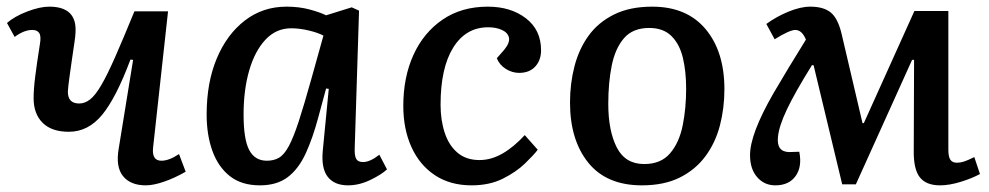

<svg xmlns="http://www.w3.org/2000/svg" viewBox="-20 -543 2973 577"><path d="M1 -474Q24 -494 62 -508.5Q100 -523 128 -523Q211 -523 207 -447Q207 -437 203.5 -414Q200 -391 196 -363Q192 -335 188.5 -309.5Q185 -284 184 -269Q183 -232 218 -232Q235 -232 250.5 -244Q266 -256 284 -286.5Q302 -317 326 -371.5Q350 -426 384 -509H485L440 -99Q436 -60 465 -60Q488 -60 518 -80L538 -27Q505 -8 473 3Q441 14 418 14Q372 14 349.5 -14Q327 -42 337 -98L380 -363L372 -364Q329 -249 287 -198Q245 -147 187 -147Q135 -147 108 -174Q81 -201 81 -248Q81 -275 86 -314.5Q91 -354 100 -411Q104 -434 98 -443.5Q92 -453 77 -453Q52 -453 24 -432Z M1046 -99Q1045 -75 1050.5 -65.5Q1056 -56 1071 -56Q1092 -56 1120 -78L1143 -34Q1126 -18 1092.5 -2Q1059 14 1026 14Q985 14 965 -11.5Q945 -37 950 -90L968 -276L960 -277L937 -192Q920 -128 898.5 -81.5Q877 -35 844.5 -10.5Q812 14 761 14Q706 14 671 -13.5Q636 -41 618.5 -89Q601 -137 601 -199Q601 -295 631.5 -367.5Q662 -440 716 -481.5Q770 -523 841 -523Q879 -523 910.5 -514.5Q942 -506 960 -497L1037 -521L1059 -511ZM782 -60Q803 -60 818.5 -69Q834 -78 848 -104Q862 -130 878 -179Q894 -228 916 -307L952 -436Q935 -445 907.5 -451.5Q880 -458 855 -458Q810 -458 778 -424Q746 -390 729 -331.5Q712 -273 712 -199Q712 -124 729 -92Q746 -60 782 -60Z M1446 -523Q1515 -523 1560.5 -488Q1606 -453 1606 -392Q1606 -362 1588.5 -343Q1571 -324 1540 -324Q1519 -324 1500 -336Q1481 -348 1473 -368L1495 -393Q1513 -415 1509.5 -430Q1506 -445 1488.5 -453Q1471 -461 1447 -461Q1380 -461 1342 -400Q1304 -339 1304 -228Q1304 -182 1316.5 -144Q1329 -106 1355 -84Q1381 -62 1421 -62Q1456 -62 1490 -81.5Q1524 -101 1557 -137L1596 -93Q1584 -77 1557.5 -51.5Q1531 -26 1491 -6Q1451 14 1397 14Q1333 14 1287 -16.5Q1241 -47 1216.5 -101Q1192 -155 1192 -225Q1192 -311 1222.5 -378Q1253 -445 1310 -484Q1367 -523 1446 -523Z M1909 14Q1803 14 1748 -54Q1693 -122 1693 -235Q1693 -292 1706.5 -344Q1720 -396 1749 -436Q1778 -476 1825.5 -499.5Q1873 -523 1940 -523Q2044 -523 2100.5 -455.5Q2157 -388 2157 -275Q2157 -218 2143.5 -166Q2130 -114 2100 -73.5Q2070 -33 2023 -9.5Q1976 14 1909 14ZM1916 -50Q1966 -50 1993.5 -82Q2021 -114 2031.5 -165.5Q2042 -217 2042 -276Q2042 -329 2032 -370Q2022 -411 1997.5 -435Q1973 -459 1931 -459Q1882 -459 1855.5 -428.5Q1829 -398 1818.5 -346.5Q1808 -295 1808 -231Q1808 -150 1833.5 -100Q1859 -50 1916 -50Z M2552 11H2511L2425 -347H2420Q2369 -265 2345 -214.5Q2321 -164 2318 -132Q2313 -87 2351 -86L2382 -87Q2391 -42 2371 -14Q2351 14 2310 14Q2277 14 2255.5 -10.5Q2234 -35 2234 -77Q2234 -140 2304 -262Q2325 -298 2349.5 -338.5Q2374 -379 2402 -424Q2390 -453 2370 -453Q2353 -453 2308 -425L2283 -471Q2313 -493 2349.5 -508Q2386 -523 2415 -523Q2455 -523 2476.5 -505.5Q2498 -488 2509 -442L2572 -173H2576L2728 -510H2830V-93Q2830 -72 2836 -63Q2842 -54 2856 -54Q2866 -54 2877 -57.5Q2888 -61 2908 -71L2925 -20Q2901 -7 2867 3.5Q2833 14 2805 14Q2763 14 2744 -10.5Q2725 -35 2726 -92L2727 -363H2721Z"/></svg>

Font: Literata 12pt Medium
Style: Italic
Weight: 500
Italic angle: -2°
Designer: Latin by Veronika Burian and Jose Scaglione. Greek by Irene Vlachou. Cyrillic by Vera Evstafieva
Foundry: TypeTogether
Version: Version 3.002